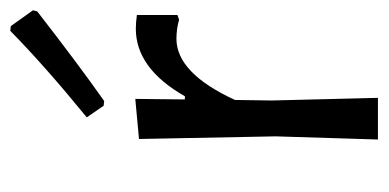

<svg xmlns="http://www.w3.org/2000/svg" viewBox="-206 -530 737 364"><g transform="rotate(-90 162.0 -348.5)"><path d="M315 -457C305.7 -458.3 297 -459 289 -459C239 -459 196.3 -428 161 -366H155L156 -460L80 -453L85 -194L79 0H158L153 -201L154 -271C188 -345 226.7 -382 270 -382C282.7 -382 294.7 -380.3 306 -377L315 -380ZM324 -654 294 -696 285 -697C241 -653.7 186.3 -605.3 121 -552L143 -520L152 -519C199.3 -552.3 256 -594.7 322 -646Z"/></g></svg>

Font: Alegreya Sans
Style: Regular
Weight: 400
Designer: Juan Pablo del Peral
Foundry: Huerta Tipografica
Version: Version 1.000;PS 001.000;hotconv 1.0.70;makeotf.lib2.5.58329